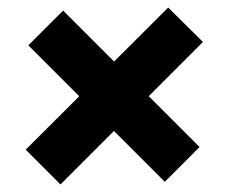

<svg xmlns="http://www.w3.org/2000/svg" viewBox="-20 -589 603 508"><path d="M140 -101 48 -193 425 -569 517 -478ZM416 -108 55 -469 147 -561 508 -200Z"/></svg>

Font: Outfit
Style: Bold
Weight: 700
Designer: Rodrigo Fuenzalida
Foundry: fragTYPE
Version: Version 1.100;gftools[0.9.27]